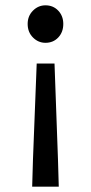

<svg xmlns="http://www.w3.org/2000/svg" viewBox="-20 -521 342 722"><path d="M101 181 104 78 118 -282H185L198 78L201 181ZM151 -360Q124 -360 104 -380Q84 -400 84 -431Q84 -461 104 -481Q124 -501 151 -501Q180 -501 199 -481Q218 -461 218 -431Q218 -400 199 -380Q180 -360 151 -360Z"/></svg>

Font: Source Sans 3 Medium
Style: Regular
Weight: 500
Designer: Paul D. Hunt
Foundry: Adobe
Version: Version 3.052;hotconv 1.1.0;makeotfexe 2.6.0